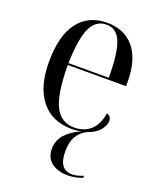

<svg xmlns="http://www.w3.org/2000/svg" viewBox="-144 -633 785 953"><g transform="rotate(20 248.5 -156.5)"><path d="M328 233Q278 233 244.5 208.5Q211 184 211 135Q211 92 239 60Q267 28 318 5Q303 8 292 9Q281 10 270 10Q165 10 107.5 -62Q50 -134 50 -264Q50 -404 104 -475Q158 -546 257 -546Q348 -546 399.5 -484Q451 -422 451 -304V-282H143Q144 -130 176 -65.5Q208 -1 279 -1Q330 -1 364 -31Q398 -61 408 -123Q420 -120 426 -111Q432 -102 432 -91Q432 -69 411.5 -43Q391 -17 350 -3Q316 12 297 43Q278 74 278 125Q278 221 348 221Q374 221 407 207V218Q392 224 371.5 228.5Q351 233 328 233ZM356 -292Q356 -423 333 -479.5Q310 -536 256 -536Q200 -536 173.5 -479.5Q147 -423 143 -292Z"/></g></svg>

Font: Noto Serif Display SemiCondensed
Style: Regular
Weight: 400
Width: 4
Designer: Monotype Design Team
Foundry: Monotype Imaging Inc.
Version: Version 2.009